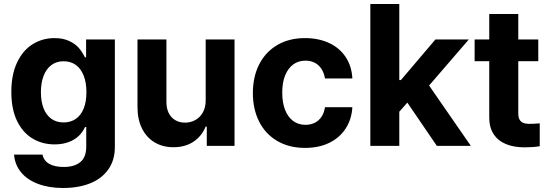

<svg xmlns="http://www.w3.org/2000/svg" viewBox="-20 -727 2737 957"><path d="M49.9 43.5H191.9Q198.5 74.7 225.9 90Q253.2 105.2 297.7 105.2Q350.9 105.2 380.4 80.9Q409.9 56.5 409.9 3.7V-93.8H403.6Q392.2 -68.7 373.2 -50.1Q354.3 -31.5 323.6 -19.4Q292.9 -7.3 252.1 -7.3Q191 -7.3 142.2 -36.5Q93.4 -65.8 64.9 -124.4Q36.5 -183.1 36.5 -268.6Q36.5 -355.3 65.3 -415.9Q94.1 -476.5 142.9 -506.8Q191.6 -537.1 252 -537.1Q293.9 -537.1 324.1 -523.1Q354.3 -509 371.6 -489.6Q388.8 -470.1 403.4 -441.3H409.1V-530.3H552.5V5.8Q552.5 71.2 519.9 117.4Q487.4 163.5 429.3 186.8Q371.2 210 294.4 210Q223.2 210 169.2 189.4Q115.1 168.9 84.7 131.4Q54.2 94 49.9 43.5ZM410.8 -267.3Q410.8 -314.4 397.3 -349.3Q383.9 -384.2 358.5 -402.9Q333.1 -421.6 297 -421.6Q260.9 -421.6 235.5 -402.3Q210.2 -382.9 197 -348.1Q183.9 -313.2 183.9 -267.3Q183.9 -221.1 197 -187.4Q210.2 -153.7 235.5 -135.2Q260.9 -116.7 297 -116.7Q332.7 -116.7 358.3 -134.8Q383.9 -152.8 397.3 -186.6Q410.8 -220.3 410.8 -267.3Z M1005.2 -530.3H1149V0H1010.7V-95.9H1004.9Q986 -48.5 944.5 -20.8Q903.1 6.8 844.3 6.8Q791.3 6.8 750.8 -17.3Q710.3 -41.4 687.8 -86.6Q665.3 -131.8 665.3 -192.8V-530.3H809.5V-218Q809.5 -187 820.8 -163.9Q832.2 -140.8 853.3 -128.3Q874.4 -115.7 902.1 -115.7Q929.9 -115.7 953.4 -128.5Q976.9 -141.3 991.1 -166.5Q1005.2 -191.8 1005.2 -226.1Z M1240.4 -263.2Q1240.4 -344.4 1272 -406.4Q1303.7 -468.3 1362.3 -502.7Q1420.9 -537.1 1500 -537.1Q1568.2 -537.1 1620.8 -512.5Q1673.4 -487.8 1703.4 -442Q1733.4 -396.2 1736.3 -335.8H1599.8Q1595.6 -362.3 1582.9 -382.5Q1570.2 -402.7 1549.8 -413.7Q1529.5 -424.7 1502.5 -424.7Q1467.7 -424.7 1441.8 -405.9Q1415.8 -387 1401.3 -351.4Q1386.8 -315.8 1386.8 -265.6Q1386.8 -215 1401.1 -179Q1415.4 -143 1441.4 -123.9Q1467.3 -104.8 1502.5 -104.8Q1528.2 -104.8 1548.8 -115Q1569.4 -125.2 1582.6 -145.1Q1595.7 -165 1599.8 -192.7H1736.3Q1732.8 -132.7 1703.2 -86.8Q1673.7 -40.9 1621.9 -15.4Q1570 10.2 1500.8 10.2Q1420.9 10.2 1361.9 -24.4Q1302.8 -59 1271.6 -121Q1240.4 -183 1240.4 -263.2Z M1956.7 -328H1978.3L2150.3 -530.3H2316.8L2087.4 -264.4H2053.6L1956.6 -154.8ZM1825.9 -707H1970.2V0H1825.9ZM1999.2 -232 2095.4 -334.3 2326.8 0H2157.3Z M2663 -421.8H2345.7V-530.3H2663ZM2563.3 -657.2V-162.8Q2563.3 -142.8 2569.5 -131.2Q2575.8 -119.7 2586.8 -115Q2597.7 -110.3 2613.8 -109.7Q2634.4 -109.2 2670.3 -112.2V1.8Q2637.7 7.4 2594.5 7.4Q2540.8 7.4 2501.3 -9.1Q2461.7 -25.5 2439.9 -59.3Q2418.1 -93 2418.6 -143V-657.2Z"/></svg>

Font: Pretendard Std Variable
Style: Regular
Weight: 400
Designer: Base glyphs from Inter by Rasmus Andersson; Hangeul glyphs from Noto Sans CJK(Source Han Sans) by Jang Soo-young and Kan
Foundry: Kil Hyung-jin
Version: Version 1.309;Glyphs 3.2 (3225)